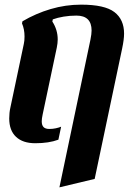

<svg xmlns="http://www.w3.org/2000/svg" viewBox="-20 -600 568 822"><path d="M367.2 -430.2Q372.1 -454.6 372.1 -469.2Q372.1 -533.2 307.1 -533.2Q278.8 -533.2 252.4 -528.8Q226.1 -524.4 206.1 -517.1L204.1 -507.8Q227.1 -472.2 227.1 -431.2Q227.1 -415.5 223.1 -396L162.6 -109.9Q158.7 -91.8 158.7 -80.6Q158.7 -64 166.5 -55.9Q174.3 -47.9 191.4 -47.9Q205.6 -47.9 219 -50.8Q232.4 -53.7 241.7 -57.6L230 -2Q189.5 13.2 130.9 13.2Q77.6 13.2 48.6 -14.2Q19.5 -41.5 19.5 -92.8Q19.5 -117.7 24.4 -139.2L82 -412.1Q85 -424.8 85 -443.8Q85 -474.6 74.2 -500L76.2 -508.8Q133.3 -542.5 197 -561.3Q260.7 -580.1 327.1 -580.1Q428.2 -580.1 469.7 -548.3Q511.2 -516.6 511.2 -456.1Q511.2 -431.2 502.9 -392.1L385.3 166L234.4 202.1Z"/></svg>

Font: Pattaya
Style: Regular
Weight: 400
Designer: Pablo Impallari / Thai characters Designed by Thanarat Vachiruckul and Suppakit Chalermlarp
Foundry: Pablo Impallari
Version: Version 2.000